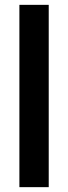

<svg xmlns="http://www.w3.org/2000/svg" viewBox="-20 -621 281 792"><path d="M60 151V-601H181V151Z"/></svg>

Font: Darker Grotesque Light ExtraBold
Style: Regular
Weight: 800
Version: Version 1.000;gftools[0.9.28]